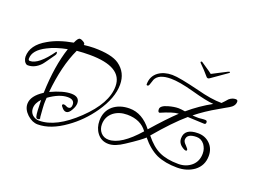

<svg xmlns="http://www.w3.org/2000/svg" viewBox="-110 -903 1657 1244"><g transform="rotate(20 718.5 -281.0)"><path d="M1284 -654Q1288 -654 1288 -650Q1287 -647 1281 -643L1177 -570Q1171 -566 1166 -566Q1163 -566 1161 -567.5Q1159 -569 1157 -570Q1143 -587 1123 -608.5Q1103 -630 1089 -643Q1086 -646 1086 -649Q1086 -654 1092 -654Q1096 -654 1099 -651Q1113 -641 1136 -626Q1159 -611 1174 -599Q1194 -610 1225 -625.5Q1256 -641 1275 -651Q1281 -654 1284 -654ZM232 92Q194 92 159 60Q124 27 124 -11Q124 -66 199 -114Q202 -208 214.5 -287.5Q227 -367 249 -433Q171 -418 117 -390Q33 -348 33 -290Q33 -277 44 -277Q103 -277 185 -392Q191 -392 191 -382Q191 -375 185 -367Q161 -333 146.5 -312.5Q132 -292 126 -286Q88 -246 40 -246Q27 -246 16 -264Q8 -280 8 -294Q8 -375 104 -429Q136 -448 178 -462.5Q220 -477 271 -486Q287 -523 300 -523Q312 -523 324 -515Q338 -507 338 -499Q338 -498 337.5 -497Q337 -496 337 -494Q355 -496 372.5 -497.5Q390 -499 406 -499Q529 -499 581 -462Q646 -416 646 -332Q646 -240 572 -133Q540 -87 502 -48.5Q464 -10 420 21Q321 92 232 92ZM706 54Q656 54 627 16Q600 -19 600 -69Q600 -134 646 -173Q691 -209 758 -209Q846 -209 913 -122Q1005 -227 1068 -286Q1046 -285 1016.5 -275.5Q987 -266 948 -249Q936 -249 936 -270Q936 -294 986 -308Q1025 -319 1055 -319Q1065 -319 1076 -317.5Q1087 -316 1100 -314Q1174 -377 1256 -422Q1208 -425 1100 -455Q1001 -482 943 -482Q859 -482 838 -436Q837 -432 834 -423.5Q831 -415 827 -403Q823 -388 814 -388Q807 -388 807 -395Q807 -450 849 -481Q887 -508 943 -508Q969 -508 1016 -499Q1063 -490 1132 -473Q1233 -446 1304 -446Q1322 -464 1338 -483Q1359 -501 1383 -501Q1397 -501 1397 -488Q1397 -458 1361 -438Q1353 -433 1338 -425Q1323 -417 1302 -404Q1259 -380 1222.5 -355.5Q1186 -331 1155 -306Q1165 -305 1175 -304.5Q1185 -304 1195 -304Q1199 -304 1205 -304.5Q1211 -305 1219 -306Q1227 -307 1233 -307Q1239 -307 1243 -307Q1256 -307 1256 -294Q1256 -281 1244 -281L1130 -286Q1089 -251 1042 -202Q995 -153 942 -90Q967 -59 992 -37.5Q1017 -16 1043 -4Q1096 21 1176 21Q1229 21 1266 -11Q1302 -43 1302 -96Q1302 -114 1297 -128.5Q1292 -143 1283 -156Q1261 -184 1229 -184Q1162 -184 1162 -141Q1162 -127 1181 -109Q1199 -90 1199 -84Q1199 -77 1191 -77Q1190 -77 1187.5 -77.5Q1185 -78 1182 -79Q1136 -101 1136 -141Q1136 -210 1229 -210Q1279 -210 1312 -177Q1344 -145 1344 -95Q1344 -28 1292 11Q1243 46 1176 46Q1094 46 1034 20Q975 -8 925 -70Q915 -60 886 -38.5Q857 -17 808 15Q750 54 706 54ZM232 66Q349 66 486 -65Q622 -195 622 -312Q622 -447 395 -447Q373 -447 351.5 -446Q330 -445 307 -443Q277 -379 258 -301Q239 -223 230 -131Q314 -170 369 -170Q427 -170 427 -124Q427 -103 412 -77Q396 -47 377 -47Q360 -47 344 -69Q338 -75 338 -79Q338 -88 348 -88Q356 -88 365 -83Q374 -78 381 -78Q402 -78 402 -105Q402 -141 356 -141Q299 -141 228 -90Q227 -79 226.5 -68Q226 -57 226 -46Q226 -32 232 43L234 47V49Q234 59 220 59Q210 59 207 48Q203 34 201.5 6Q200 -22 199 -65Q167 -32 167 4Q167 31 186 49Q206 66 232 66ZM697 28Q782 28 896 -102Q850 -166 757 -166Q702 -166 664 -137Q623 -104 623 -51Q623 -18 643 5Q664 28 697 28Z"/></g></svg>

Font: Ole
Style: Regular
Weight: 400
Designer: Robert E. Leuschke
Foundry: Robert E. Leuschke
Version: Version 1.010; ttfautohint (v1.8.3)